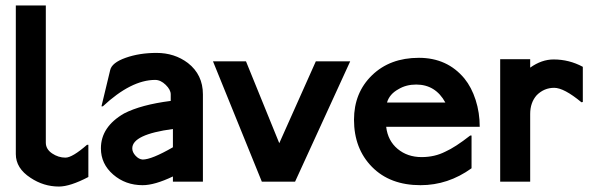

<svg xmlns="http://www.w3.org/2000/svg" viewBox="-20 -666 2178 704"><path d="M304 -17Q237 18 196 18Q140 18 92 -14Q38 -49 38 -101V-646H148V-143Q148 -119 171 -103.5Q194 -88 220 -88Q245 -88 299 -135H304Z M614 -126V-193Q465 -173 465 -122Q465 -108 477 -95Q489 -82 503 -81Q536 -81 614 -126ZM724 0H614V-19Q547 13 503 13Q440 13 395 -26Q350 -65 350 -122Q350 -201 435 -250Q497 -282 606 -296V-320Q606 -337 587.5 -355Q569 -373 549 -373Q461 -373 357 -276H352L384 -409Q390 -436 440.5 -454Q491 -472 554 -472Q620 -472 669 -435Q724 -392 724 -320Z M1264 -441 1062 0H940L761 -441H882L1004 -141L1138 -441Z M1613 -290Q1577 -356 1506 -356Q1469 -356 1441 -339Q1408 -321 1399 -290ZM1739 -201H1396Q1402 -150 1438 -120Q1474 -90 1526 -90Q1574 -90 1613 -110Q1649 -126 1704 -169H1709V-49Q1623 13 1522 13Q1410 13 1344 -54Q1278 -121 1278 -227Q1278 -326 1344 -390Q1410 -454 1516 -454Q1620 -454 1683 -378Q1709 -346 1724 -299.5Q1739 -253 1739 -201Z M2117 -292 2112 -291Q2048 -344 2012 -344Q1975 -344 1948 -317Q1924 -290 1924 -248V0H1814V-449H1924V-418Q1966 -448 2010 -448Q2067 -448 2117 -421Z"/></svg>

Font: RailwayN12
Style: Semibold
Weight: 400
Version: 1999; 1.0, initial release  Kernus: V2.0